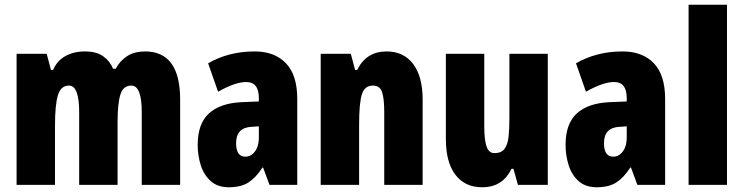

<svg xmlns="http://www.w3.org/2000/svg" viewBox="-20 -780 3138 810"><path d="M592 -563Q740 -563 740 -360V0H578V-307Q578 -419 534 -419Q500 -419 488 -381.5Q476 -344 476 -264V0H314V-307Q314 -419 271 -419Q237 -419 224.5 -379Q212 -339 212 -248V0H50V-553H177L195 -485H204Q220 -523 255 -543Q290 -563 338 -563Q387 -563 415.5 -542.5Q444 -522 457 -490H468Q487 -525 517.5 -544Q548 -563 592 -563Z M1055 -563Q1138 -563 1186 -513.5Q1234 -464 1234 -363V0H1117L1090 -73H1087Q1060 -31 1028.5 -10.5Q997 10 945 10Q898 10 869 -16Q840 -42 827 -83Q814 -124 814 -169Q814 -258 861.5 -301.5Q909 -345 1000 -349L1072 -352V-366Q1072 -434 1019 -434Q972 -434 900 -393L858 -513Q899 -537 948.5 -550Q998 -563 1055 -563ZM1042 -245Q976 -242 976 -176Q976 -119 1015 -119Q1039 -119 1055.5 -141Q1072 -163 1072 -198V-247Z M1611 -563Q1683 -563 1723 -510Q1763 -457 1763 -360V0H1601V-308Q1601 -363 1592 -391Q1583 -419 1553 -419Q1519 -419 1507 -383Q1495 -347 1495 -253V0H1333V-553H1460L1478 -485H1487Q1525 -563 1611 -563Z M2291 -553V0H2165L2146 -68H2138Q2119 -29 2088.5 -9.5Q2058 10 2014 10Q1941 10 1901 -43Q1861 -96 1861 -193V-553H2023V-246Q2023 -191 2032.5 -162.5Q2042 -134 2066 -134Q2095 -134 2108.5 -152Q2122 -170 2125.5 -203Q2129 -236 2129 -280V-553Z M2607 -563Q2690 -563 2738 -513.5Q2786 -464 2786 -363V0H2669L2642 -73H2639Q2612 -31 2580.5 -10.5Q2549 10 2497 10Q2450 10 2421 -16Q2392 -42 2379 -83Q2366 -124 2366 -169Q2366 -258 2413.5 -301.5Q2461 -345 2552 -349L2624 -352V-366Q2624 -434 2571 -434Q2524 -434 2452 -393L2410 -513Q2451 -537 2500.5 -550Q2550 -563 2607 -563ZM2594 -245Q2528 -242 2528 -176Q2528 -119 2567 -119Q2591 -119 2607.5 -141Q2624 -163 2624 -198V-247Z M3047 0H2885V-760H3047Z"/></svg>

Font: Noto Sans Thai Looped ExtraCondensed Black
Style: Regular
Weight: 900
Width: 2
Designer: Sasikarn Vongin, Ben Mitchell
Foundry: The Fontpad Ltd
Version: Version 1.001; ttfautohint (v1.8.4.7-5d5b)